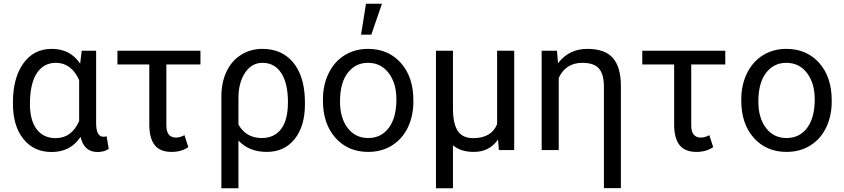

<svg xmlns="http://www.w3.org/2000/svg" viewBox="-20 -798 4488 1021"><path d="M491.2 -528.3V-139.2Q492.2 -70.8 530.3 -70.8Q539.6 -70.8 546.9 -73.2L558.1 -6.3Q534.7 10.3 498.5 10.3Q426.8 10.3 408.2 -70.3Q356 10.3 253.9 10.3Q160.2 10.3 104.5 -58.8Q48.8 -127.9 48.8 -247.1V-254.4Q48.8 -383.3 104 -460.7Q159.2 -538.1 254.9 -538.1Q354 -538.1 406.2 -459.5L414.6 -528.3ZM139.2 -244.1Q139.2 -158.7 174.8 -111.1Q210.4 -63.5 276.4 -63.5Q360.8 -63.5 400.9 -154.3V-372.1Q359.4 -463.9 277.3 -463.9Q211.9 -463.9 175.5 -408.4Q139.2 -353 139.2 -244.1Z M1045.9 -455.1H864.7V-131.3Q864.7 -66.4 916 -66.4Q937 -66.4 960.9 -79.1L981.4 -15.6Q944.3 9.8 892.6 9.8Q831.5 9.8 803 -26.1Q774.4 -62 773.9 -133.3V-455.1H604.5V-528.3H1045.9Z M1375.5 -538.1Q1476.6 -538.1 1536.1 -469.2Q1595.7 -400.4 1601.1 -276.4L1601.6 -244.1Q1601.6 -127 1546.9 -58.6Q1492.2 9.8 1398.9 9.8Q1303.7 9.8 1248 -50.8V203.1H1157.2V-283.2Q1157.2 -360.4 1184.8 -418Q1212.4 -475.6 1262.5 -506.8Q1312.5 -538.1 1375.5 -538.1ZM1248 -135.7Q1288.6 -64 1372.1 -64Q1438 -64 1474.6 -111.6Q1511.2 -159.2 1511.2 -254.4Q1511.2 -354.5 1475.8 -409.2Q1440.4 -463.9 1375.5 -463.9Q1318.4 -463.9 1283.2 -411.1Q1248 -358.4 1248 -275.9Z M1697.3 -269Q1697.3 -346.7 1727.8 -408.7Q1758.3 -470.7 1812.7 -504.4Q1867.2 -538.1 1937 -538.1Q2044.9 -538.1 2111.6 -463.4Q2178.2 -388.7 2178.2 -264.6V-258.3Q2178.2 -181.2 2148.7 -119.9Q2119.1 -58.6 2064.2 -24.4Q2009.3 9.8 1938 9.8Q1830.6 9.8 1763.9 -64.9Q1697.3 -139.6 1697.3 -262.7ZM1788.1 -258.3Q1788.1 -170.4 1828.9 -117.2Q1869.6 -64 1938 -64Q2006.8 -64 2047.4 -117.9Q2087.9 -171.9 2087.9 -269Q2087.9 -356 2046.6 -409.9Q2005.4 -463.9 1937 -463.9Q1870.1 -463.9 1829.1 -410.6Q1788.1 -357.4 1788.1 -258.3ZM1926.3 -778.3H2011.2L1954.6 -613.8H1899.9Z M2388.7 -528.3V-219.2Q2389.2 -139.6 2414.3 -101.6Q2439.5 -63.5 2496.1 -63.5Q2593.3 -63.5 2623.5 -137.7V-528.3H2714.4V0H2632.8L2628.4 -56.2Q2583 9.8 2500 9.8Q2428.2 9.8 2388.7 -25.9V203.1H2298.3V-528.3Z M2941.9 -528.3 2947.3 -461.9Q3005.9 -538.1 3103.5 -538.1Q3196.3 -538.1 3238.8 -490Q3281.2 -441.9 3281.7 -342.3V202.6H3191.4V-336.9Q3191.4 -403.3 3165 -433.6Q3138.7 -463.9 3076.2 -463.9Q3031.2 -463.9 2999.5 -442.6Q2967.8 -421.4 2951.2 -383.3V0H2860.4V-528.3Z M3836.9 -455.1H3655.8V-131.3Q3655.8 -66.4 3707 -66.4Q3728 -66.4 3752 -79.1L3772.5 -15.6Q3735.4 9.8 3683.6 9.8Q3622.6 9.8 3594 -26.1Q3565.4 -62 3564.9 -133.3V-455.1H3395.5V-528.3H3836.9Z M3921.9 -269Q3921.9 -346.7 3952.4 -408.7Q3982.9 -470.7 4037.4 -504.4Q4091.8 -538.1 4161.6 -538.1Q4269.5 -538.1 4336.2 -463.4Q4402.8 -388.7 4402.8 -264.6V-258.3Q4402.8 -181.2 4373.3 -119.9Q4343.8 -58.6 4288.8 -24.4Q4233.9 9.8 4162.6 9.8Q4055.2 9.8 3988.5 -64.9Q3921.9 -139.6 3921.9 -262.7ZM4012.7 -258.3Q4012.7 -170.4 4053.5 -117.2Q4094.2 -64 4162.6 -64Q4231.4 -64 4272 -117.9Q4312.5 -171.9 4312.5 -269Q4312.5 -356 4271.2 -409.9Q4230 -463.9 4161.6 -463.9Q4094.7 -463.9 4053.7 -410.6Q4012.7 -357.4 4012.7 -258.3Z"/></svg>

Font: Roboto
Style: Regular
Weight: 400
Designer: Google
Version: Version 2.001047; 2015